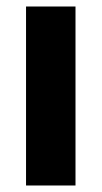

<svg xmlns="http://www.w3.org/2000/svg" viewBox="-20 -570 312 590"><path d="M212 0H60V-550H212Z"/></svg>

Font: Noto Sans Devanagari Condensed ExtraBold
Style: Regular
Weight: 800
Width: 3
Designer: Jelle Bosma - Monotype Design Team
Foundry: Monotype Imaging Inc.
Version: Version 2.004; ttfautohint (v1.8.4.7-5d5b)